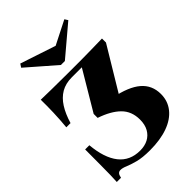

<svg xmlns="http://www.w3.org/2000/svg" viewBox="-230 -878 989 989"><g transform="rotate(-45 264.5 -383.0)"><path d="M263.7 11.3Q209.7 11.3 175 2Q140.3 -7.3 119.8 -16.1Q99.2 -25 84.7 -25Q74.2 -25 67.7 -18.1Q61.3 -11.3 58.1 5.6H27.4Q29 -16.1 29.4 -44.4Q29.8 -72.6 30.2 -116.5Q30.6 -160.5 30.6 -228.2H61.3Q70.2 -128.2 111.7 -75.8Q153.2 -23.4 227.4 -23.4Q260.5 -23.4 285.5 -36.3Q310.5 -49.2 325 -74.6Q339.5 -100 339.5 -137.1Q339.5 -197.6 301.2 -235.5Q262.9 -273.4 191.1 -297.6V-326.6L317.7 -539.5H244.4Q200 -539.5 167.3 -520.6Q134.7 -501.6 111.7 -465.3Q88.7 -429 73.4 -377.4H42.7Q47.6 -429 49.2 -477.8Q50.8 -526.6 50 -571Q81.5 -570.2 127.8 -569.4Q174.2 -568.5 244.4 -568.5H291.9Q319.4 -568.5 342.3 -568.5Q365.3 -568.5 387.9 -569Q410.5 -569.4 436.7 -569.8Q462.9 -570.2 496 -571V-541.9L344.4 -290.3L321 -316.1Q416.1 -297.6 462.5 -258.1Q508.9 -218.5 508.9 -154Q508.9 -103.2 479 -65.7Q449.2 -28.2 394.4 -8.5Q339.5 11.3 263.7 11.3ZM429 -778.2 440.3 -760.5 279 -624.2H250L95.2 -758.9L107.3 -777.4L337.9 -700.8L252.4 -688.7Z"/></g></svg>

Font: Playfair 5pt SemiExpanded Light Black
Style: Regular
Weight: 900
Version: Version 2.203